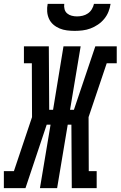

<svg xmlns="http://www.w3.org/2000/svg" viewBox="-58 -975 625 995"><path d="M-38 0V-88H14L108 -368L107 -647H66V-735H195L197 -406H217L271 -735H360L305 -406H325L436 -735H547V-647H495L401 -368L402 -88H443V0H314L312 -329H293L238 0H149L204 -329H184L74 0ZM329 -815Q309 -815 289 -817.5Q269 -820 251 -827.5Q233 -835 218.5 -847.5Q204 -860 196 -877.5Q188 -895 186.5 -915Q185 -935 189 -955H275Q273 -941 276.5 -927.5Q280 -914 290 -905.5Q300 -897 313.5 -893.5Q327 -890 341 -890Q356 -890 370.5 -893.5Q385 -897 397.5 -905.5Q410 -914 418 -927.5Q426 -941 429 -955H515Q512 -934 504 -914Q496 -894 482 -877Q468 -860 449.5 -847.5Q431 -835 411 -827.5Q391 -820 370 -817.5Q349 -815 329 -815Z"/></svg>

Font: Iosevka Slab Semibold
Style: Italic
Weight: 600
Italic angle: -9°
Monospace: yes
Designer: Belleve Invis
Foundry: Belleve Invis
Version: Version 11.1.1; ttfautohint (v1.8.3)